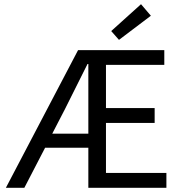

<svg xmlns="http://www.w3.org/2000/svg" viewBox="-20 -895 862 915"><path d="M290 -376 229 -258H401V-590H397Q344 -483 290 -376ZM8 0 352 -656H763V-586H485V-380H717V-309H485V-71H773V0H401V-191H195L96 0ZM547 -705 510 -747 652 -875 699 -820Z"/></svg>

Font: Toshiba Sans
Style: Regular
Weight: 400
Designer: Paul D. Hunt
Foundry: Toshiba Corporation
Version: Version 2.020;PS 2.0;hotconv 1.0.86;makeotf.lib2.5.63406